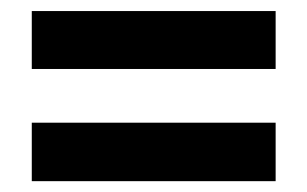

<svg xmlns="http://www.w3.org/2000/svg" viewBox="-20 -528 562 351"><path d="M38.1 -401.9V-507.8H483.9V-401.9ZM38.1 -196.8V-303.7H483.9V-196.8Z"/></svg>

Font: Open Sans SemiCondensed
Style: Bold
Weight: 700
Width: 4
Designer: Monotype Design Team
Foundry: Monotype Imaging Inc.
Version: Version 3.003